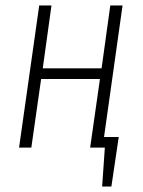

<svg xmlns="http://www.w3.org/2000/svg" viewBox="-20 -542 526 705"><path d="M430 -522 362 -39H416L389 143H355L365 0H311L347 -252H131L95 0H50L124 -522H169L137 -291H353L385 -522Z"/></svg>

Font: Fira Sans Extra Condensed ExtraLight
Style: Italic
Weight: 275
Width: 3
Italic angle: -8°
Designer: Carrois Corporate & Edenspiekermann AG
Foundry: Carrois Corporate GbR & Edenspiekermann AG
Version: Version 4.203